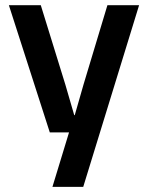

<svg xmlns="http://www.w3.org/2000/svg" viewBox="-20 -520 564 740"><path d="M182.1 200.2 246.1 -9.8H171.9L14.2 -500H137.2L231.9 -193.8L266.1 -76.2H268.1L301.8 -193.8L394 -500H516.1L300.8 200.2Z"/></svg>

Font: TASA Orbiter Display SemiBold
Style: Regular
Weight: 600
Designer: Weizhong Zhang
Version: Version 1.000;Glyphs 3.1.2 (3151)